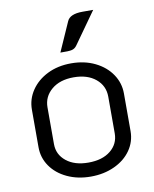

<svg xmlns="http://www.w3.org/2000/svg" viewBox="-83 -792 693 865"><g transform="rotate(-10 263.5 -360.0)"><path d="M53 -162V-334Q53 -382 80 -422Q107 -462 154.5 -485.5Q202 -509 263 -509Q324 -509 372 -485.5Q420 -462 447 -422Q474 -382 474 -334V-162Q474 -114 447 -75Q420 -36 371.5 -13.5Q323 9 263 9Q203 9 155 -13.5Q107 -36 80 -75Q53 -114 53 -162ZM402 -164V-332Q402 -382 364 -413.5Q326 -445 263 -445Q200 -445 162 -413Q124 -381 124 -332V-164Q124 -116 162 -85.5Q200 -55 263 -55Q327 -55 364.5 -85.5Q402 -116 402 -164ZM283 -698Q296 -729 354 -729H403L300 -584Q291 -571 277 -567.5Q263 -564 224 -565Z"/></g></svg>

Font: K2D Light
Style: Regular
Weight: 300
Designer: Katatrad Aksorn Co.,Ltd.
Foundry: Cadson Demak Co.,Ltd.
Version: Version 1.000; ttfautohint (v1.6)